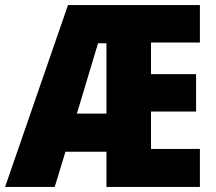

<svg xmlns="http://www.w3.org/2000/svg" viewBox="-25 -734 848 754"><path d="M760 0V-149H568V-296H745V-443H568V-567H760V-714H242L-5 0H190L232 -138H393V0ZM277 -288 360 -564H393V-288Z"/></svg>

Font: Noto Sans Armenian Condensed Black
Style: Regular
Weight: 900
Width: 3
Designer: Monotype Design Team
Foundry: Monotype Imaging Inc.
Version: Version 2.008